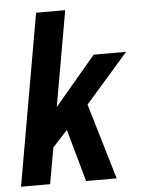

<svg xmlns="http://www.w3.org/2000/svg" viewBox="-52 -766 599 808"><g transform="rotate(-5 247.0 -362.0)"><path d="M4 0 131 -724H254L183 -321L357 -527H494L313 -320L408 0H279L217 -221L154 -153L127 0Z"/></g></svg>

Font: Archivo Condensed
Style: Bold Italic
Weight: 700
Width: 3
Italic angle: -10°
Designer: Hector Gatti
Foundry: Omnibus-Type
Version: Version 2.001